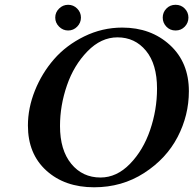

<svg xmlns="http://www.w3.org/2000/svg" viewBox="-20 -774 813 806"><path d="M228 -662.1Q211.9 -678.2 211.9 -700.2Q211.9 -722.2 228 -738Q244.1 -753.9 266.1 -753.9Q288.1 -753.9 304 -738Q319.8 -722.2 319.8 -700.2Q319.8 -678.2 304 -662.1Q288.1 -646 266.1 -646Q244.1 -646 228 -662.1ZM678.5 -662.1Q663.1 -678.2 663.1 -700.2Q663.1 -722.2 678.5 -738Q693.8 -753.9 717 -753.9Q740.2 -753.9 755.6 -738Q771 -722.2 771 -700.2Q771 -678.2 755.6 -662.1Q740.2 -646 717 -646Q693.8 -646 678.5 -662.1ZM473.1 -617.2Q404.3 -617.2 347.2 -558.6Q290 -500 261 -415.5Q231.9 -331.1 231.9 -245.1Q231.9 -144 279.1 -86.4Q326.2 -28.8 401.9 -28.8Q469.7 -28.8 525.4 -85.9Q581.1 -143.1 610.1 -228Q639.2 -313 639.2 -401.9Q639.2 -504.9 592.8 -561Q546.4 -617.2 473.1 -617.2ZM375 12.2Q252 12.2 174.6 -57.9Q97.2 -127.9 97.2 -247.1Q97.2 -320.3 126.5 -393.6Q155.8 -466.8 206.8 -525.4Q257.8 -584 333.5 -621.1Q409.2 -658.2 493.2 -658.2Q613.3 -658.2 693.1 -585.2Q772.9 -512.2 772.9 -391.1Q772.9 -290 725.6 -199Q678.2 -107.9 585.2 -47.9Q492.2 12.2 375 12.2Z"/></svg>

Font: Linux Libertine
Style: Semibold Italic
Weight: 600
Italic angle: -11.5°
Designer: Philipp H. Poll
Foundry: Philipp H. Poll
Version: Version 5.1.2 ; ttfautohint (v0.9)